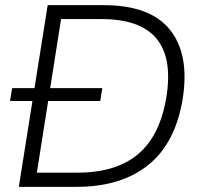

<svg xmlns="http://www.w3.org/2000/svg" viewBox="-20 -725 780 745"><path d="M53 0 165 -705H382Q563 -705 639.5 -609.5Q716 -514 689 -342Q661 -170 555.5 -85Q450 0 277 0ZM123 -55H280Q431 -55 516.5 -127.5Q602 -200 626 -351Q673 -651 374 -651H217ZM19 -333 27 -383H377L369 -333Z"/></svg>

Font: Mulish Light
Style: Italic
Weight: 300
Italic angle: -9°
Designer: Vernon Adams
Foundry: Vernon Adams
Version: Version 3.603; ttfautohint (v1.8.3)